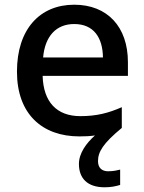

<svg xmlns="http://www.w3.org/2000/svg" viewBox="-20 -569 612 815"><path d="M396 115C396 76 417 40 497 -26V-114C440 -89 390 -76 321 -76C221 -76 164 -136 161 -247H523V-305C523 -455 436 -549 295 -549C150 -549 52 -446 52 -265C52 -84 160 10 317 10C341 10 363 9 383 6C347 38 315 81 315 127C315 188 351 226 424 226C451 226 470 222 490 216V151C478 154 461 158 439 158C413 158 396 144 396 115ZM295 -467C378 -467 416 -409 417 -325H163C171 -416 219 -467 295 -467Z"/></svg>

Font: Noto Sans Malayalam Medium
Style: Regular
Weight: 500
Designer: Jelle Bosma - Monotype Design Team
Foundry: Monotype Imaging Inc.
Version: Version 2.104